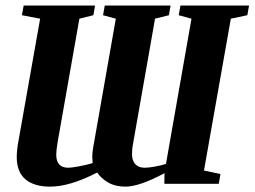

<svg xmlns="http://www.w3.org/2000/svg" viewBox="-20 -675 935 705"><path d="M584 -39.1Q491.7 10.3 440.4 10.3Q403.3 10.3 377.2 -4.9Q351.1 -20 336.9 -41.5Q236.3 10.3 164.1 10.3Q105 10.3 73.2 -16.8Q41.5 -43.9 41.5 -97.7Q41.5 -125 48.3 -160.2L127.4 -606.4L60.5 -619.1L66.9 -654.8H329.1L322.8 -619.1L271.5 -606.4L191.9 -154.8Q186.5 -122.6 186.5 -107.4Q186.5 -59.1 230.5 -59.1Q242.2 -59.1 269.8 -64.2Q297.4 -69.3 320.3 -76.2L318.8 -97.7Q318.8 -115.7 322.3 -134.3L405.3 -606.4L358.4 -619.1L364.7 -654.8H606.4L600.1 -619.1L549.3 -606.4L469.7 -153.8Q464.8 -130.4 464.8 -107.9Q464.8 -85.9 476.6 -72.5Q488.3 -59.1 511.2 -59.1Q525.9 -59.1 550 -63.5Q574.2 -67.9 589.4 -73.2L683.1 -606.4L636.2 -619.1L642.6 -654.8H894.5L888.2 -619.1L827.6 -606.4L729 -48.8L789.6 -36.1L783.2 0H583.5Z"/></svg>

Font: Tinos
Style: Bold Italic
Weight: 700
Italic angle: -16.333°
Designer: Steve Matteson
Foundry: Monotype Imaging Inc.
Version: Version 1.23